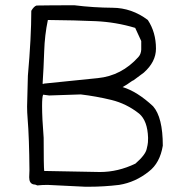

<svg xmlns="http://www.w3.org/2000/svg" viewBox="-20 -716 680 730"><path d="M144 -396 146 -398Q262 -410 352 -419Q442 -428 506 -499Q516 -510 517 -527V-560L494 -610Q421 -632 344 -635.5Q267 -639 162 -640Q150 -583 148 -520.5Q146 -458 142 -398ZM360 -62Q429 -62 495 -94Q534 -128 538 -151Q539 -157 541 -164.5Q543 -172 543 -192Q541 -257 509 -284Q461 -322 403.5 -336Q346 -350 287 -357L167 -353L144 -356Q140 -348 140 -313Q140 -267 146 -192Q146 -83 148 -66ZM318 -6H304L161 -13Q141 -13 122 -11Q114 -15 107 -15Q91 -19 91 -42L92 -69Q91 -193 85 -265Q83 -289 83 -311L86 -428Q99 -574 99 -675Q109 -692 119 -695Q171 -696 263 -696Q335 -687 408 -686.5Q481 -686 542 -640Q573 -593 573 -531Q573 -481 527 -440L488 -411Q483 -409 479 -406Q463 -394 446 -385Q502 -368 562 -312Q599 -270 599 -162Q588 -96 546 -64Q495 -23 433 -13Q375 -6 318 -6Z"/></svg>

Font: Yozai
Style: Regular
Weight: 400
Designer: LXGW / Y.OzVox
Foundry: LXGW / Y.OzVox
Version: Version 0.861;October 22, 2024